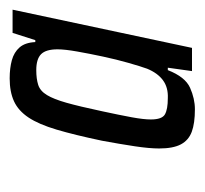

<svg xmlns="http://www.w3.org/2000/svg" viewBox="-33 -697 423 397"><g transform="rotate(-90 178.5 -498.5)"><path d="M151 -307Q122 -307 104.5 -313.5Q87 -320 78.5 -336Q70 -352 70 -381Q70 -401 74.5 -431Q79 -461 86 -499Q98 -556 109 -593Q120 -630 134 -651Q148 -672 167.5 -681Q187 -690 215 -690Q236 -690 252.5 -685.5Q269 -681 279 -669.5Q289 -658 290 -637H294L309 -684H357L278 -313H230L237 -363H232Q218 -327 195.5 -317Q173 -307 151 -307ZM174 -363Q196 -362 211 -373Q226 -384 235 -406Q240 -420 247 -444.5Q254 -469 260 -497Q266 -525 270.5 -550.5Q275 -576 275 -591Q275 -615 265 -625Q255 -635 232 -635Q214 -635 201.5 -631Q189 -627 180.5 -613Q172 -599 164.5 -572.5Q157 -546 147 -499Q139 -462 134.5 -437.5Q130 -413 130 -398Q130 -375 140.5 -369Q151 -363 174 -363Z"/></g></svg>

Font: Saira Condensed
Style: Italic
Weight: 400
Width: 3
Italic angle: -12°
Designer: Hector Gatti with collaboration of the Omnibus-Type team
Foundry: Omnibus-Type
Version: Version 1.100